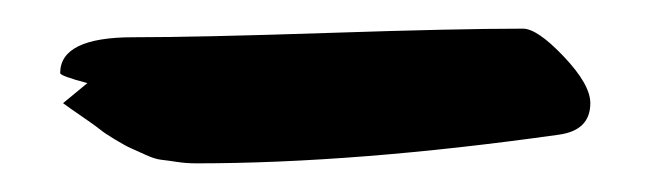

<svg xmlns="http://www.w3.org/2000/svg" viewBox="-20 -346 451 134"><path d="M24 -274 41 -288Q22 -293 22 -295Q22 -320 73 -320Q118 -320 208.5 -323Q299 -326 345 -326Q355 -326 373.5 -306.5Q392 -287 392 -274Q392 -255 370 -252Q228 -232 117 -232Q110 -232 103.5 -233Q97 -234 92.5 -234.5Q88 -235 81.5 -238Q75 -241 71.5 -242.5Q68 -244 60.5 -248.5Q53 -253 50 -255.5Q47 -258 37.5 -264.5Q28 -271 24 -274Z"/></svg>

Font: Because We Create
Style: Regular
Weight: 400
Designer: Liz Wetzel, Aaron Williamson, Russ McMullin
Foundry: Red Hat
Version: Version 1.000